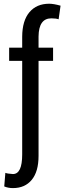

<svg xmlns="http://www.w3.org/2000/svg" viewBox="-20 -780 350 1014"><path d="M97.2 35.6V-458.5H28.3V-528.3H97.2V-586.4Q97.7 -670.9 135.5 -715.6Q173.3 -760.3 239.7 -760.3Q263.2 -760.3 299.8 -750L289.6 -678.2Q275.9 -683.1 251 -683.1Q184.6 -683.1 183.6 -587.4V-528.3H260.3V-458.5H183.6V43.5Q183.6 126 147.7 169.7Q111.8 213.4 48.3 213.4Q23.4 213.4 2.4 204.6L8.3 132.8Q17.6 137.2 48.3 139.2Q97.2 139.2 97.2 35.6Z"/></svg>

Font: RobotoCondensed-Regular
Style: Regular
Weight: 400
Designer: Google
Version: Version 2.001201; 2014